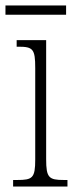

<svg xmlns="http://www.w3.org/2000/svg" viewBox="-27 -683 275 703"><path d="M-7 -629H215V-663H-7ZM21 0H220V-24H207C152 -24 142 -32 142 -100V-536H34V-512H41C94 -512 102 -503 102 -434V-99C102 -31 92 -24 36 -24H21Z"/></svg>

Font: Noto Serif Tamil ExtraCondensed ExtraLight
Style: Regular
Weight: 200
Width: 2
Designer: Indian Type Foundry, Tom Grace, and the Monotype Design Team
Foundry: Monotype Imaging Inc.
Version: Version 2.004